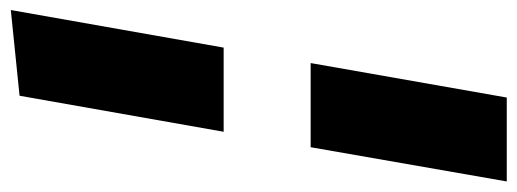

<svg xmlns="http://www.w3.org/2000/svg" viewBox="-352 -468 1004 373"><g transform="rotate(-90 150.5 -282.0)"><path d="M317 -763.5 244 -350H80.5L150.5 -746.5ZM214 -181 147 200H-16L50.5 -181Z"/></g></svg>

Font: B612
Style: Bold Italic
Weight: 700
Italic angle: -10°
Designer: Nicolas Chauveau, Thomas Paillot, Jonathan Favre-Lamarine, Jean-Luc Vinot
Foundry: AIRBUS
Version: Version 1.008